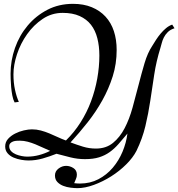

<svg xmlns="http://www.w3.org/2000/svg" viewBox="-20 -835 928 999"><path d="M56 -302Q48 -317 44 -338.5Q40 -360 38 -382Q36 -404 35.5 -423.5Q35 -443 35 -452Q35 -520 58 -585.5Q81 -651 124 -702Q167 -753 226.5 -784Q286 -815 360 -815Q415 -815 457.5 -797.5Q500 -780 529 -748.5Q558 -717 572.5 -673Q587 -629 587 -575Q587 -503 566.5 -438Q546 -373 512.5 -313Q479 -253 436 -198.5Q393 -144 347 -94Q379 -82 411.5 -72Q444 -62 479 -62Q532 -62 568 -91.5Q604 -121 628.5 -168Q653 -215 669.5 -274.5Q686 -334 701 -393Q716 -452 732 -506Q748 -560 772 -596Q781 -611 792 -628Q803 -645 816 -660.5Q829 -676 844 -688.5Q859 -701 876 -707L888 -688Q866 -681 853 -668Q840 -655 832.5 -640Q825 -625 821.5 -610.5Q818 -596 815 -587Q793 -516 782.5 -447Q772 -378 762 -311Q752 -244 736.5 -179Q721 -114 690 -50Q672 -15 637 20Q602 55 558.5 82.5Q515 110 468.5 127Q422 144 383 144Q368 144 347.5 141.5Q327 139 309 132Q291 125 278.5 112Q266 99 266 78Q266 56 284.5 42Q303 28 324 28Q344 28 362 39.5Q380 51 380 74Q380 86 375 96.5Q370 107 366 118Q374 119 381 119.5Q388 120 396 120Q449 120 492 97.5Q535 75 566.5 38Q598 1 617.5 -45.5Q637 -92 643 -140Q618 -110 596.5 -85.5Q575 -61 550.5 -43.5Q526 -26 495.5 -16.5Q465 -7 422 -7Q384 -7 347.5 -16Q311 -25 274 -35Q239 -21 202.5 -10.5Q166 0 128 0Q111 0 90.5 -3.5Q70 -7 51 -15Q32 -23 19.5 -37.5Q7 -52 7 -73Q7 -96 22 -112.5Q37 -129 58.5 -140Q80 -151 104 -156.5Q128 -162 146 -162Q170 -162 192.5 -156Q215 -150 236.5 -141Q258 -132 279.5 -122Q301 -112 323 -104Q366 -146 399 -198Q432 -250 453.5 -307.5Q475 -365 486 -426Q497 -487 497 -546Q497 -595 486.5 -636Q476 -677 453.5 -706Q431 -735 394.5 -751.5Q358 -768 306 -768Q249 -768 202 -736.5Q155 -705 121 -657Q87 -609 68.5 -553Q50 -497 50 -448Q50 -405 58 -368Q66 -331 78 -305ZM28 -74Q28 -59 38 -48.5Q48 -38 62.5 -32Q77 -26 93 -23Q109 -20 121 -20Q153 -20 183 -28Q213 -36 241 -50Q222 -58 203 -67Q184 -76 164.5 -84Q145 -92 124.5 -97.5Q104 -103 83 -103Q76 -103 66.5 -102.5Q57 -102 48.5 -99Q40 -96 34 -90Q28 -84 28 -74Z"/></svg>

Font: Lucien Schoenschriftv CAT
Style: Regular
Weight: 400
Designer: Lucian Bernhard 1928
Foundry: CAT-Fonts Peter Wiegel
Version: Version 1.000